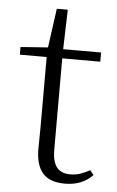

<svg xmlns="http://www.w3.org/2000/svg" viewBox="-50 -699 458 749"><g transform="rotate(5 178.5 -324.5)"><path d="M149 -472V-508H329V-472ZM232 14Q173 14 145.5 -17.5Q118 -49 118 -112Q118 -135 118.5 -152.5Q119 -170 119 -196V-472H14V-502L139 -511L119 -496L142 -663H185L180 -493V-481V-115Q180 -67 197.5 -45.5Q215 -24 249 -24Q272 -24 289.5 -30Q307 -36 327 -47L341 -29Q321 -8 294 3Q267 14 232 14Z"/></g></svg>

Font: Noto Serif SC ExtraLight ExtraLight
Style: Regular
Weight: 250
Version: Version 2.002-H1;hotconv 1.1.0;makeotfexe 2.6.0